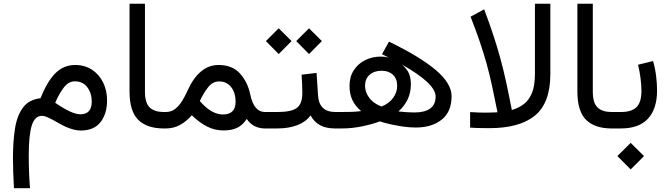

<svg xmlns="http://www.w3.org/2000/svg" viewBox="-20 -687 3582 1027"><path d="M54.7 319.8Q52.2 276.9 50.8 236.6Q49.3 196.3 49.3 157.7Q49.3 72.8 59.8 3.2Q70.3 -66.4 102.1 -110.4Q133.8 -154.3 196.8 -161.6Q232.9 -252.4 276.6 -295.7Q320.3 -338.9 380.9 -339.4Q433.6 -339.4 472.2 -314Q510.7 -288.6 531.7 -245.6Q552.7 -202.6 552.7 -149.9Q552.7 -79.1 517.8 -33.9Q482.9 11.2 411.6 11.2Q376.5 11.2 330.6 -9.3Q314 -16.6 290 -30.5Q266.1 -44.4 242.7 -55.9Q219.2 -67.4 204.6 -67.4Q166.5 -67.4 150.1 -16.4Q133.8 34.7 133.8 144Q133.8 191.9 135.5 236.3Q137.2 280.8 140.6 319.8ZM275.4 -137.2Q319.3 -106.9 352.8 -91.3Q386.2 -75.7 411.1 -75.7Q470.7 -76.2 470.7 -144Q470.7 -189 446.8 -220.5Q422.9 -252 380.9 -252Q345.7 -252 320.1 -217.3Q294.4 -182.6 275.4 -137.2Z M867.7 0H855.5Q766.1 0 719.5 -45.9Q672.9 -91.8 672.9 -197.8V-667H755.4V-197.3Q755.4 -135.3 781.2 -111.6Q807.1 -87.9 855.5 -87.9H867.7Z M1005.9 -70.3Q975.6 -36.1 941.7 -18.1Q907.7 0 868.7 0H848.1V-87.9H866.2Q896.5 -87.9 918 -105.2Q939.5 -122.6 955.1 -148.4Q970.7 -174.3 982.4 -200.7Q1044.9 -339.4 1148.9 -339.4Q1223.1 -339.4 1264.2 -293.2Q1305.2 -247.1 1318.8 -180.7Q1338.4 -87.9 1397 -87.9H1410.2V0H1396.5Q1367.2 0 1342.5 -12Q1317.9 -23.9 1299.8 -50.8Q1278.8 -18.1 1249.3 -3.7Q1219.7 10.7 1176.3 10.7Q1128.9 10.7 1088.4 -9.8Q1047.9 -30.3 1005.9 -70.3ZM1048.8 -146.5Q1081.1 -109.4 1111.8 -92Q1142.6 -74.7 1172.4 -74.7Q1240.2 -74.7 1240.2 -142.6Q1240.2 -190.4 1216.6 -220.9Q1192.9 -251.5 1151.4 -251.5Q1117.2 -251.5 1092 -218.8Q1066.9 -186 1048.8 -146.5Z M1784.7 0H1772.9Q1722.2 0 1690.9 -17.8Q1659.7 -35.6 1641.1 -69.8Q1616.2 -35.2 1570.6 -17.6Q1524.9 0 1463.4 0H1390.6V-87.9H1464.4Q1537.1 -87.9 1566.9 -109.1Q1596.7 -130.4 1597.2 -189Q1597.2 -212.9 1595.9 -238.8Q1594.7 -264.6 1593.3 -287.6L1673.3 -296.9L1681.2 -176.3Q1687 -87.9 1773.9 -87.9H1784.7ZM1564.5 -467.3 1632.8 -535.6 1701.7 -467.3 1632.8 -397.9ZM1402.3 -467.3 1470.7 -535.6 1539.6 -467.3 1470.7 -397.9Z M2060.5 -464.4Q2228.5 -382.8 2312 -311.5Q2395.5 -240.2 2395.5 -172.4Q2395.5 -89.4 2342.8 -47.1Q2290 -4.9 2204.1 -4.9Q2171.9 -4.9 2135.7 -10Q2099.6 -15.1 2066.9 -22.7Q2034.2 -30.3 2011.7 -37.6Q1971.7 -22.5 1917 -11.2Q1862.3 0 1811.5 0H1765.1V-87.9H1805.7Q1837.9 -87.9 1861.3 -88.6Q1884.8 -89.4 1911.6 -92.8Q1880.4 -119.1 1865 -151.6Q1849.6 -184.1 1849.6 -227.5Q1849.6 -276.4 1872.6 -311.5Q1895.5 -346.7 1933.6 -365.5Q1971.7 -384.3 2016.6 -384.3Q2039.1 -384.3 2058.1 -379.4L2023.4 -397ZM2130.4 -341.3Q2157.2 -317.9 2167.5 -293.9Q2177.7 -270 2177.7 -235.8Q2177.7 -191.4 2160.4 -155.3Q2143.1 -119.1 2111.3 -90.8Q2131.3 -88.4 2154.5 -86.9Q2177.7 -85.4 2195.8 -85.4Q2310.1 -85.4 2310.1 -170.9Q2310.1 -240.2 2130.4 -341.3ZM2020.5 -117.2Q2062 -133.8 2083 -163.6Q2104 -193.4 2104.5 -226.1Q2104.5 -266.6 2081.5 -287.6Q2058.6 -308.6 2021 -308.6Q1981.4 -308.6 1957 -286.9Q1932.6 -265.1 1932.6 -228.5Q1932.6 -194.3 1954.8 -164.1Q1977.1 -133.8 2020.5 -117.2Z M2641.1 -86.4Q2625 -168 2611.3 -230.5Q2597.7 -293 2582.3 -348.4Q2566.9 -403.8 2546.6 -463.1Q2526.4 -522.5 2497.1 -597.7L2569.8 -637.2Q2599.1 -559.1 2619.6 -496.6Q2640.1 -434.1 2656.2 -375.2Q2672.4 -316.4 2686.8 -250.5Q2701.2 -184.6 2717.8 -98.6Q2753.4 -108.9 2781.2 -129.6Q2809.1 -150.4 2825.2 -189.2Q2841.3 -228 2841.3 -292V-667H2923.8V-291.5Q2923.8 -136.7 2841.8 -69.1Q2759.8 -1.5 2597.7 -1.5Q2590.3 -1.5 2570.8 -1.7Q2551.3 -2 2530 -2.4Q2508.8 -2.9 2494.6 -4.4V-87.4Q2520 -85.9 2540 -85.2Q2560.1 -84.5 2574.2 -84.5Q2605 -84.5 2641.1 -86.4Z M3263.2 0H3251Q3161.6 0 3115 -45.9Q3068.4 -91.8 3068.4 -197.8V-667H3150.9V-197.3Q3150.9 -135.3 3176.8 -111.6Q3202.6 -87.9 3251 -87.9H3263.2Z M3494.6 -203.1Q3494.6 -105 3446.3 -52.5Q3397.9 0 3301.8 0H3243.7V-87.9H3301.8Q3358.4 -87.9 3384.8 -114Q3411.1 -140.1 3411.1 -201.7Q3411.1 -230.5 3406.2 -268.3Q3401.4 -306.2 3393.1 -340.8L3473.1 -360.4Q3484.4 -322.3 3489.5 -280.5Q3494.6 -238.8 3494.6 -203.1ZM3282.2 147.9 3353.5 77.1 3424.8 147.9 3353.5 219.2Z"/></svg>

Font: Vazir WOL-UI
Style: Regular-WOL-UI
Weight: 400
Designer: Saber Rastikerdar
Foundry: Saber Rastikerdar
Version: Version 30.1.0